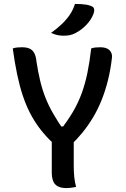

<svg xmlns="http://www.w3.org/2000/svg" viewBox="-20 -950 640 979"><path d="M368 3Q359 5 351.5 6Q344 7 336.5 8Q329 9 320 9Q290 9 273.5 -0.5Q257 -10 250.5 -28Q244 -46 244 -72Q244 -119 244 -165.5Q244 -212 244 -258H356Q356 -233 356 -207.5Q356 -182 356 -156.5Q356 -131 356 -106Q356 -76 358.5 -49Q361 -22 368 3ZM45 -703Q57 -707 68.5 -708Q80 -709 92 -709Q114 -709 129 -703Q144 -697 153.5 -681.5Q163 -666 166 -636Q174 -584 184.5 -539.5Q195 -495 211 -454Q227 -413 250.5 -372Q274 -331 307 -283L265 -305H330L285 -283Q325 -334 352 -380Q379 -426 396.5 -474Q414 -522 425.5 -577.5Q437 -633 445 -703Q456 -707 468 -708Q480 -709 492 -709Q523 -709 538 -694.5Q553 -680 551 -657Q544 -595 530.5 -541Q517 -487 498 -439.5Q479 -392 454 -350.5Q429 -309 400 -273.5Q371 -238 338 -207Q317 -207 302 -207.5Q287 -208 275.5 -211Q264 -214 254.5 -219.5Q245 -225 235 -235Q204 -266 178.5 -300.5Q153 -335 132.5 -375Q112 -415 96 -463Q80 -511 67.5 -570.5Q55 -630 45 -703ZM362 -930Q380 -930 394.5 -929Q409 -928 421.5 -926Q434 -924 445 -919Q457 -915 459.5 -905Q462 -895 458 -883Q452 -866 443 -852Q434 -838 422.5 -825.5Q411 -813 397 -802Q383 -791 366 -782Q351 -774 337 -771Q323 -768 304 -768Q293 -768 282.5 -769.5Q272 -771 262 -774Q252 -777 240 -782Q272 -805 296 -828Q320 -851 337 -876.5Q354 -902 362 -930Z"/></svg>

Font: Recursive Monospace Casual Medium
Style: Regular
Weight: 500
Version: Version 1.047